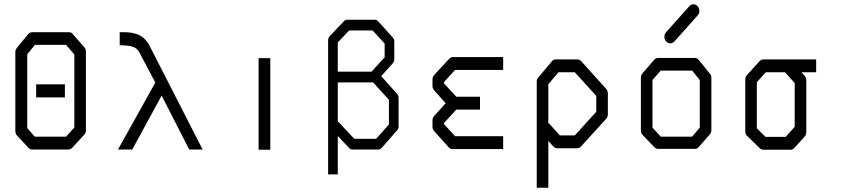

<svg xmlns="http://www.w3.org/2000/svg" viewBox="-20 -747 3928 895"><path d="M107 -494V-150L142 -110H288L326.5 -153V-493L288 -538H143ZM60.5 -526 111.5 -588Q119 -597 131.5 -597H299.5Q314 -597 319.5 -588L373.5 -526Q380.5 -518.5 380.5 -505V-140Q380.5 -126 372.5 -119L317.5 -59Q309 -50 299 -50H131.5Q119 -50 112.5 -58L59.5 -115Q51.5 -123.5 51.5 -137V-506Q51.5 -515.5 60.5 -526ZM148.5 -354H282.5V-293H148.5Z M538 -536V-597H554.5Q571.5 -597 584.5 -595.5Q597.5 -594 615.8 -588.5Q634 -583 649.5 -569.8Q665 -556.5 676 -536L924.5 -50H862L733.5 -301.5L596.5 -50H530L704 -362L629 -504Q618 -524 595.8 -530Q573.5 -536 538 -536Z M1185.5 -476H1240V-49H1185.5Z M1554.5 -182 1631.5 -100H1733.5L1793 -167V-282L1719 -363H1554.5ZM1554.5 -113V66H1509.5V-560Q1509.5 -570 1516.5 -578L1583 -648Q1589.5 -655 1598.5 -655H1727Q1736.5 -655 1742.5 -648L1811 -572Q1818 -564 1818 -554V-470Q1818 -460 1811 -452L1757 -392L1830.5 -310Q1838 -301.5 1838 -292V-157Q1838 -147.5 1831.5 -140L1759.5 -58Q1752.5 -50 1743.5 -50H1622.5Q1613.5 -50 1607.5 -57ZM1554.5 -413H1712L1773 -480V-544L1717 -605H1607.5L1554.5 -549Z M2325.5 -52H2090Q2079 -52 2071 -61L2004.5 -135Q1996 -144.5 1996 -156V-186Q1996 -197.5 2004.5 -207L2057.5 -266L2004.5 -325Q1996 -334.5 1996 -346V-377Q1996 -388.5 2004.5 -398L2071 -470Q2081 -481 2090 -481H2325.5V-421H2101.5L2050 -365V-358L2107 -296H2217.5V-236H2107L2050 -174V-168L2101.5 -112H2325.5Z M2536 -171 2538 -173 2589.5 -116H2659.5L2759.5 -226V-300L2659.5 -410H2583L2536 -354ZM2536 -90V128H2482V-366Q2482 -379 2489.5 -386L2551.5 -460Q2558 -470 2570.5 -470H2671Q2682 -470 2690 -461L2805.5 -333Q2813.5 -322.5 2813.5 -312V-214Q2813.5 -202 2805.5 -193L2689 -65Q2680.5 -56 2670.5 -56H2577.5Q2566.5 -56 2558.5 -65Z M3021.5 -374V-152L3060 -110H3206L3242 -152V-374L3206.5 -418H3060ZM2976.5 -407 3031 -470Q3037.5 -477 3049 -477H3218.5Q3229 -477 3238 -467L3288.5 -404Q3296 -396 3296 -385V-140Q3296 -129 3287.5 -119L3235.5 -60Q3230 -53 3220 -53H3216.5H3049Q3039 -53 3031 -60L2975.5 -118Q2967.5 -126 2967.5 -140V-387Q2967.5 -396 2976.5 -407ZM3085 -554Q3077 -562.5 3077 -575Q3077 -588 3085 -597L3193 -718Q3201 -727 3212 -727Q3224 -727 3232 -718Q3240 -709 3240 -696Q3240 -683.5 3232 -675L3124 -554Q3116 -545 3104 -545Q3093 -545 3085 -554Z M3539 -470H3784.5V-410H3716L3730.5 -394Q3738.5 -385 3738.5 -372V-131Q3738.5 -118.5 3730.5 -110L3683.5 -58Q3675.5 -49 3665 -49H3539Q3528 -49 3521 -57L3463 -113Q3454 -121 3454 -135V-376Q3454 -388.5 3462.5 -398L3520 -461Q3528 -470 3539 -470ZM3639.5 -410H3549.5L3508 -364V-149L3548.5 -109H3642.5L3684.5 -156V-360Z"/></svg>

Font: 3270 Nerd Font Mono SemCond
Style: Regular
Weight: 400
Monospace: yes
Version: Version 3.0.1;Nerd Fonts 3.1.1